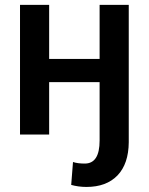

<svg xmlns="http://www.w3.org/2000/svg" viewBox="-20 -548 606 782"><path d="M61.5 -528.3V0H180.2V-213.4H385.7V24.4C385.7 86.9 365.7 118.2 325.2 118.2C306.2 118.2 290 116.2 277.3 111.8L270 205.1C289.1 210.4 309.6 213.4 332 213.4C386.2 213.4 428.2 197.8 458.5 166.5C488.8 134.8 503.9 89.8 504.4 31.7V-528.3H385.7V-308.1H180.2V-528.3Z"/></svg>

Font: Roboto Medium
Style: Regular
Weight: 500
Designer: Google
Version: Version 2.137; 2017